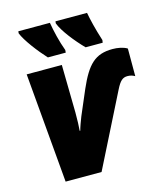

<svg xmlns="http://www.w3.org/2000/svg" viewBox="-114 -850 788 934"><g transform="rotate(-15 280.0 -383.0)"><path d="M363 -606H449L451 -619C431 -681 419 -733 413 -766H254L253 -756C268 -715 319 -651 363 -606ZM173 -606H263L264 -619C246 -667 233 -724 226 -766H67L66 -756C81 -717 134 -648 173 -606ZM100 0H281L465 -366C485 -406 499 -418 523 -418C536 -418 548 -415 560 -408V-547C541 -559 512 -564 487 -564C399 -564 358 -523 309 -411L256 -287C247 -264 237 -237 233 -221H230C232 -242 233 -273 233 -312L229 -553H52Z"/></g></svg>

Font: Noto Sans UI SemiCondensed Black
Style: Italic
Weight: 900
Width: 4
Italic angle: -372°
Designer: Monotype Design Team
Foundry: Monotype Imaging Inc.
Version: Version 1.901